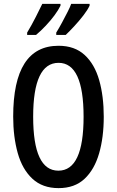

<svg xmlns="http://www.w3.org/2000/svg" viewBox="-20 -960 603 990"><path d="M515 -358Q515 -252 491 -169Q467 -86 416 -38Q365 10 282 10Q199 10 147 -38.5Q95 -87 71.5 -170.5Q48 -254 48 -359Q48 -724 282 -724Q365 -724 416.5 -676.5Q468 -629 491.5 -546.5Q515 -464 515 -358ZM151 -358Q151 -80 281 -80Q411 -80 411 -358Q411 -636 282 -636Q151 -636 151 -358ZM442 -931Q432 -909 410 -880.5Q388 -852 363 -825Q338 -798 319 -780H270V-792Q285 -816 300.5 -845Q316 -874 329 -899.5Q342 -925 347 -940H442ZM292 -931Q281 -908 261 -881Q241 -854 216 -827.5Q191 -801 166 -780H120V-792Q143 -830 165 -873.5Q187 -917 198 -940H292Z"/></svg>

Font: Noto Sans ExtraCondensed Medium
Style: Regular
Weight: 500
Width: 2
Designer: Monotype Design Team
Foundry: Monotype Imaging Inc.
Version: Version 2.013; ttfautohint (v1.8.4.7-5d5b)